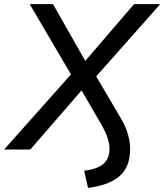

<svg xmlns="http://www.w3.org/2000/svg" viewBox="-56 -725 797 931"><path d="M371 186 352 103Q416 95 445.5 69.5Q475 44 475 -6Q475 -26 466.5 -53.5Q458 -81 439 -115L327 -308H358L91 0H-36L303 -381V-339L88 -705H201L367 -413H343L594 -705H721L394 -336V-383L529 -153Q555 -110 565 -71.5Q575 -33 575 -4Q575 86 522.5 130Q470 174 371 186Z"/></svg>

Font: Nunito Sans 12pt SemiBold
Style: Italic
Weight: 600
Italic angle: -9°
Designer: Vernon Adams
Foundry: Vernon Adams
Version: Version 3.101;gftools[0.9.27]